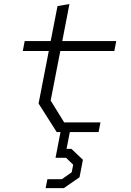

<svg xmlns="http://www.w3.org/2000/svg" viewBox="-20 -666 660 968"><path d="M266 0H285L260 129.5H313L349 164.5L341.5 202.5L292 237.5H219L210 282.5H302L381 227.5L398 139.5L340 84.5H315.5L332 0H477L486.5 -49H303.5L235.5 -159L284 -409H556.5L566 -459H294L330 -645.5L270 -635.5L235.5 -459H104.5L95 -409H226L174.5 -144Z"/></svg>

Font: Monaspace Krypton ExtraLight
Style: Italic
Weight: 200
Italic angle: -11°
Designer: Riley Cran & the Lettermatic Team
Foundry: Lettermatic
Version: Version 1.101 (Monaspace Krypton)